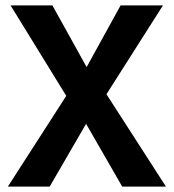

<svg xmlns="http://www.w3.org/2000/svg" viewBox="-20 -687 640 707"><path d="M591 0H430L297 -231L163 0H9L224 -334L19 -667H173L299 -440L424 -667H580L372 -340Z"/></svg>

Font: Rambla
Style: Bold
Weight: 700
Designer: Martin Sommaruga
Foundry: Martin Sommaruga
Version: Version 1.001